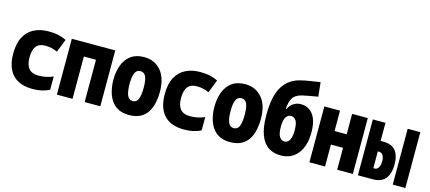

<svg xmlns="http://www.w3.org/2000/svg" viewBox="-57 -1297 4114 1836"><g transform="rotate(15 2000.0 -379.0)"><path d="M296 8Q163 8 96.5 -64Q30 -136 30 -272Q30 -374 65 -438.5Q100 -503 162 -533.5Q224 -564 304 -564Q362 -564 404.5 -554Q447 -544 480 -527L429 -397Q404 -409 373.5 -416.5Q343 -424 310 -424Q247 -424 218.5 -387Q190 -350 190 -276Q190 -204 220.5 -167Q251 -130 318 -130Q356 -130 395.5 -138.5Q435 -147 461 -160V-28Q428 -11 387 -1.5Q346 8 296 8Z M535 0V-553H965V0H810V-419H690V0Z M1250 10Q1185 10 1141 -14Q1097 -38 1070.5 -79Q1044 -120 1032 -172Q1020 -224 1020 -279Q1020 -358 1044 -422.5Q1068 -487 1119 -525Q1170 -563 1250 -563Q1354 -563 1417 -489.5Q1480 -416 1480 -279Q1480 -225 1469.5 -173.5Q1459 -122 1433.5 -80.5Q1408 -39 1363 -14.5Q1318 10 1250 10ZM1250 -128Q1289 -128 1304.5 -166Q1320 -204 1320 -279Q1320 -352 1304 -388Q1288 -424 1250 -424Q1213 -424 1196.5 -388.5Q1180 -353 1180 -279Q1180 -205 1196.5 -166.5Q1213 -128 1250 -128Z M1796 8Q1663 8 1596.5 -64Q1530 -136 1530 -272Q1530 -374 1565 -438.5Q1600 -503 1662 -533.5Q1724 -564 1804 -564Q1862 -564 1904.5 -554Q1947 -544 1980 -527L1929 -397Q1904 -409 1873.5 -416.5Q1843 -424 1810 -424Q1747 -424 1718.5 -387Q1690 -350 1690 -276Q1690 -204 1720.5 -167Q1751 -130 1818 -130Q1856 -130 1895.5 -138.5Q1935 -147 1961 -160V-28Q1928 -11 1887 -1.5Q1846 8 1796 8Z M2250 10Q2185 10 2141 -14Q2097 -38 2070.5 -79Q2044 -120 2032 -172Q2020 -224 2020 -279Q2020 -358 2044 -422.5Q2068 -487 2119 -525Q2170 -563 2250 -563Q2354 -563 2417 -489.5Q2480 -416 2480 -279Q2480 -225 2469.5 -173.5Q2459 -122 2433.5 -80.5Q2408 -39 2363 -14.5Q2318 10 2250 10ZM2250 -128Q2289 -128 2304.5 -166Q2320 -204 2320 -279Q2320 -352 2304 -388Q2288 -424 2250 -424Q2213 -424 2196.5 -388.5Q2180 -353 2180 -279Q2180 -205 2196.5 -166.5Q2213 -128 2250 -128Z M2750 8Q2683 8 2631 -24.5Q2579 -57 2549.5 -131.5Q2520 -206 2520 -331Q2520 -519 2578.5 -613.5Q2637 -708 2747 -734Q2791 -745 2839 -752.5Q2887 -760 2940 -768L2955 -628Q2903 -619 2869 -613Q2835 -607 2800 -599Q2733 -582 2710.5 -540Q2688 -498 2685 -436H2692Q2706 -470 2738.5 -493Q2771 -516 2814 -516Q2891 -516 2935.5 -456Q2980 -396 2980 -280Q2980 -146 2918.5 -69Q2857 8 2750 8ZM2752 -130Q2783 -130 2801.5 -160.5Q2820 -191 2820 -258Q2820 -326 2801.5 -354.5Q2783 -383 2752 -383Q2722 -383 2702.5 -354Q2683 -325 2683 -258Q2683 -191 2702 -160.5Q2721 -130 2752 -130Z M3035 0V-553H3190V-351H3310V-553H3465V0H3310V-217H3190V0Z M3515 0V-553H3640V-374H3664Q3750 -374 3788.5 -326.5Q3827 -279 3827 -191Q3827 -101 3788 -50.5Q3749 0 3659 0ZM3860 0V-553H3985V0ZM3640 -104H3653Q3679 -104 3692 -129.5Q3705 -155 3705 -189Q3705 -224 3692 -247Q3679 -270 3651 -270H3640Z"/></g></svg>

Font: Noto Sans Mono ExtraCondensed Black
Style: Regular
Weight: 900
Width: 2
Designer: Monotype Design Team
Foundry: Monotype Imaging Inc.
Version: Version 2.014